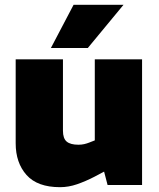

<svg xmlns="http://www.w3.org/2000/svg" viewBox="-20 -767 660 796"><path d="M229 9Q135 9 90 -41.5Q45 -92 45 -173V-521H241V-225Q241 -193 256.5 -180Q272 -167 305 -167Q318 -167 329 -169.5Q340 -172 350 -176L373 -185V-521H569V0H426L401 -96L437 -69L371 -34Q334 -15 299 -3Q264 9 229 9ZM191 -568 285 -747H492L344 -568Z"/></svg>

Font: REM Medium ExtraBold
Style: Regular
Weight: 800
Version: Version 1.005;gftools[0.9.28]